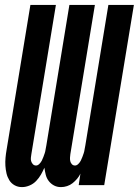

<svg xmlns="http://www.w3.org/2000/svg" viewBox="-20 -755 566 783"><path d="M69 8Q53 8 39.5 0.5Q26 -7 18 -20Q10 -33 6.5 -48Q3 -63 2 -79Q1 -95 2.5 -111.5Q4 -128 7 -145L104 -735H208L108 -127Q107 -120 106 -112.5Q105 -105 107 -98Q109 -91 114 -85.5Q119 -80 127 -80Q134 -80 140.5 -86.5Q147 -93 150.5 -100Q154 -107 157 -115Q160 -123 162.5 -130.5Q165 -138 166 -146Q167 -154 169 -162L263 -735H367L267 -127Q266 -120 265.5 -112.5Q265 -105 266.5 -98Q268 -91 273 -85.5Q278 -80 286 -80Q293 -80 299.5 -86.5Q306 -93 309.5 -100Q313 -107 316 -115Q319 -123 321.5 -130.5Q324 -138 325 -146Q326 -154 328 -162L422 -735H526L405 0H301L308 -47Q303 -36 294.5 -26Q286 -16 276 -8Q266 0 253.5 4Q241 8 229 8H228Q213 8 200.5 1.5Q188 -5 179 -16.5Q170 -28 166.5 -42.5Q163 -57 161 -71Q155 -57 147 -43Q139 -29 127.5 -17Q116 -5 100.5 1.5Q85 8 70 8Z"/></svg>

Font: Iosevka Curly
Style: Bold Italic
Weight: 700
Italic angle: -9°
Monospace: yes
Designer: Belleve Invis
Foundry: Belleve Invis
Version: Version 22.1.2; ttfautohint (v1.8.4)